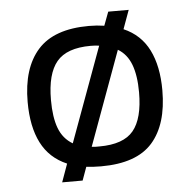

<svg xmlns="http://www.w3.org/2000/svg" viewBox="-46 -574 666 673"><g transform="rotate(-5 287.0 -237.0)"><path d="M146 54 169 -10Q108 -36 79 -93Q50 -150 50 -237Q50 -356 107 -420Q164 -484 287 -484Q301 -484 314.5 -483Q328 -482 341 -480L359 -528H431L407 -462Q467 -436 495.5 -379Q524 -322 524 -237Q524 -117 468 -53.5Q412 10 287 10Q259 10 235 7L218 54ZM195 -79 317 -412Q310 -413 302.5 -413.5Q295 -414 287 -414Q203 -414 167.5 -371.5Q132 -329 132 -237Q132 -176 146.5 -137.5Q161 -99 195 -79ZM287 -60Q372 -60 407 -102.5Q442 -145 442 -237Q442 -296 427.5 -334.5Q413 -373 381 -392L260 -61Q267 -60 273.5 -60Q280 -60 287 -60Z"/></g></svg>

Font: Kanit Light
Style: Regular
Weight: 300
Designer: Katatrad Team
Foundry: CadsonDemak
Version: Version 2.000; ttfautohint (v1.8.3)